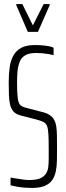

<svg xmlns="http://www.w3.org/2000/svg" viewBox="-20 -918 324 946"><path d="M137 8Q120 8 101 6.5Q82 5 64.5 2Q47 -1 32 -5V-43Q47 -41 63.5 -38Q80 -35 96 -33Q112 -31 122 -31Q157 -31 176 -38.5Q195 -46 206 -62Q215 -75 217.5 -93Q220 -111 220 -134Q220 -157 220 -183Q220 -230 218.5 -257Q217 -284 211.5 -297.5Q206 -311 194 -317Q182 -323 160 -329L82 -349Q59 -355 47 -368Q35 -381 30 -401Q25 -421 24 -449.5Q23 -478 23 -514Q23 -555 28 -588.5Q33 -622 47 -646Q61 -670 86 -683Q111 -696 150 -696Q171 -696 189 -694.5Q207 -693 222 -690Q237 -687 244 -683V-646Q234 -649 219.5 -651.5Q205 -654 189.5 -655.5Q174 -657 160 -657Q124 -657 105 -646Q86 -635 78 -616Q69 -594 66.5 -568Q64 -542 64 -512Q64 -459 67.5 -434Q71 -409 80 -400.5Q89 -392 108 -387L181 -368Q199 -364 211.5 -358.5Q224 -353 233.5 -344.5Q243 -336 248 -325Q255 -312 257.5 -293.5Q260 -275 260.5 -249.5Q261 -224 261 -190Q261 -158 260.5 -128.5Q260 -99 255 -74Q250 -49 237 -30.5Q224 -12 200 -2Q176 8 137 8ZM117 -761 60 -893V-898H90L142 -793L195 -898H225V-893L167 -761Z"/></svg>

Font: Saira UltraCondensed ExtraLight
Style: Regular
Weight: 250
Width: 1
Designer: Hector Gatti with collaboration of the Omnibus-Type team
Foundry: Omnibus-Type
Version: Version 1.101